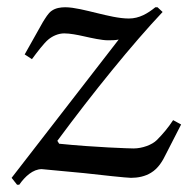

<svg xmlns="http://www.w3.org/2000/svg" viewBox="-20 -482 519 529"><path d="M408 -462C387 -445 364 -431 335 -431C308 -431 276 -439 247 -446C218 -453 184 -462 160 -462C147 -462 133 -460 122 -452C113 -446 105 -432 98 -421L48 -332L68 -319C82 -338 101 -363 113 -373C125 -383 141 -390 157 -390C173 -390 193 -386 211 -382C233 -377 261 -371 277 -371C288 -371 297 -371 307 -373L12 8L27 27H33C49 4 71 -16 95 -16L212 -5C255 0 330 8 341 8C360 8 380 4 396 -6C416 -18 428 -38 438 -59L479 -139L457 -151C444 -131 429 -113 412 -96C399 -83 372 -73 348 -73C339 -73 241 -76 143 -86L138 -94C237 -228 345 -361 428 -449L414 -462Z"/></svg>

Font: Neo Euler
Style: Euler
Weight: 500
Designer: Hermann Zapf
Version: Version 000.002